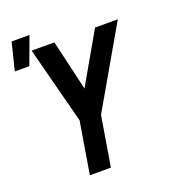

<svg xmlns="http://www.w3.org/2000/svg" viewBox="-151 -924 909 1030"><g transform="rotate(-20 303.5 -409.0)"><path d="M184 0 233 -296 119 -735H249L316 -447L481 -735H611L351 -284L304 0ZM-4 -661 35 -818H137L79 -661Z"/></g></svg>

Font: Iosevka Aile
Style: Bold Italic
Weight: 700
Italic angle: -9°
Designer: Belleve Invis
Foundry: Belleve Invis
Version: Version 28.0.1; ttfautohint (v1.8.4)